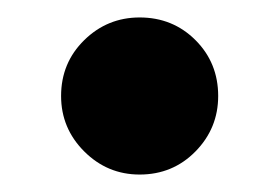

<svg xmlns="http://www.w3.org/2000/svg" viewBox="-20 -473 320 220"><path d="M140 -273Q103 -273 76.5 -299.5Q50 -326 50 -363Q50 -401 76.5 -427Q103 -453 140 -453Q178 -453 204 -427Q230 -401 230 -363Q230 -326 204 -299.5Q178 -273 140 -273Z"/></svg>

Font: Zen Old Mincho Black
Style: Regular
Weight: 900
Designer: Yoshimichi Ohira
Foundry: Positype
Version: Version 1.001